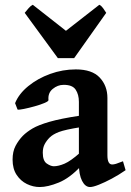

<svg xmlns="http://www.w3.org/2000/svg" viewBox="-20 -754 540 789"><path d="M496.1 -54.7Q468.8 -35.6 439.5 -20Q410.2 -4.4 386.2 5.1Q362.3 14.6 350.1 14.6Q330.1 14.6 317.1 -11Q304.2 -36.6 304.2 -80.1V-335.4Q304.2 -365.7 290.8 -385.7Q277.3 -405.8 240.7 -405.3Q217.3 -405.3 196.8 -388.7Q176.3 -372.1 179.2 -342.8Q179.7 -337.9 162.8 -330.8Q146 -323.7 122.3 -317.1Q98.6 -310.5 78.4 -306.4Q58.1 -302.2 52.2 -303.7L42 -330.1Q57.6 -368.7 96.2 -400.1Q134.8 -431.6 186 -450.2Q237.3 -468.8 291.5 -468.8Q358.4 -468.8 389.9 -435.1Q421.4 -401.4 421.4 -351.6V-116.2Q421.4 -78.1 440.9 -78.1Q447.8 -78.1 456.8 -80.8Q465.8 -83.5 485.4 -91.3ZM309.1 -231Q247.6 -221.2 222.4 -211.7Q197.3 -202.1 184.1 -189Q171.4 -176.3 163.6 -161.6Q155.8 -147 155.8 -126.5Q155.8 -93.3 172.1 -82Q188.5 -70.8 201.2 -70.8Q220.2 -70.8 245.4 -81.5Q270.5 -92.3 309.1 -126.5L313 -71.8Q267.1 -22.5 221.7 -3.9Q176.3 14.6 143.1 14.6Q116.2 14.6 90.6 2.2Q64.9 -10.3 48.3 -35.4Q31.7 -60.5 31.7 -98.1Q31.7 -131.3 43.9 -154.5Q56.2 -177.7 73.7 -195.8Q89.8 -211.9 113.8 -226.1Q137.7 -240.2 183.1 -253.4Q228.5 -266.6 309.1 -278.8ZM284.7 -515.1H217.8L81.5 -701.2Q88.9 -710.4 97.7 -720.5Q106.4 -730.5 114.7 -734.4L251 -627.4L388.2 -734.4Q396.5 -730.5 403.6 -720.5Q410.6 -710.4 416.5 -701.2Z"/></svg>

Font: Gentium Plus
Style: Bold
Weight: 700
Designer: Victor Gaultney, Annie Olsen, Iska Routamaa, Becca Hirsbrunner
Foundry: SIL International
Version: Version 6.101